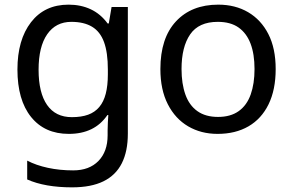

<svg xmlns="http://www.w3.org/2000/svg" viewBox="-20 -566 1260 826"><path d="M275 -546Q328 -546 370.5 -526Q413 -506 443 -465H448L460 -536H530V9Q530 85 504 136.5Q478 188 425 214Q372 240 290 240Q232 240 183.5 231.5Q135 223 97 206V125Q135 145 186 156Q237 167 295 167Q364 167 403.5 126.5Q443 86 443 16V-5Q443 -17 444 -39.5Q445 -62 446 -71H442Q414 -30 372.5 -10Q331 10 276 10Q172 10 113.5 -63Q55 -136 55 -267Q55 -395 113.5 -470.5Q172 -546 275 -546ZM287 -472Q220 -472 183 -418.5Q146 -365 146 -266Q146 -167 182.5 -114.5Q219 -62 289 -62Q330 -62 359 -72.5Q388 -83 407 -105.5Q426 -128 435 -163Q444 -198 444 -246V-267Q444 -340 427.5 -385Q411 -430 376 -451Q341 -472 287 -472Z M1166 -269Q1166 -180 1135.5 -117.5Q1105 -55 1049 -22.5Q993 10 916 10Q845 10 789.5 -22.5Q734 -55 702 -117.5Q670 -180 670 -269Q670 -402 737 -474Q804 -546 919 -546Q992 -546 1047.5 -513.5Q1103 -481 1134.5 -419.5Q1166 -358 1166 -269ZM761 -269Q761 -206 777.5 -159.5Q794 -113 829 -88Q864 -63 918 -63Q972 -63 1007 -88Q1042 -113 1058.5 -159.5Q1075 -206 1075 -269Q1075 -333 1058 -378Q1041 -423 1006.5 -447.5Q972 -472 917 -472Q835 -472 798 -418Q761 -364 761 -269Z"/></svg>

Font: ltamil15
Style: Book
Weight: 400
Designer: Jelle Bosma - Monotype Design Team
Foundry: Monotype Imaging Inc.
Version: Version 2.003